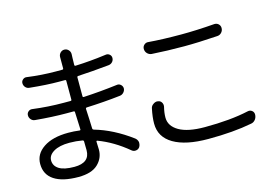

<svg xmlns="http://www.w3.org/2000/svg" viewBox="-105 -1005 1784 1259"><g transform="rotate(-15 787.0 -375.5)"><path d="M381.8 -116.2Q381.8 -123 381.3 -143.1Q380.9 -163.1 380.9 -175.8Q380.9 -182.6 374 -184.6Q330.1 -192.4 285.2 -192.4Q216.8 -192.4 178.2 -169.4Q139.6 -146.5 139.6 -111.3Q139.6 -74.2 173.3 -52.7Q207 -31.2 277.3 -31.2Q381.8 -31.2 381.8 -116.2ZM710 -107.4Q723.6 -96.7 727.5 -79.1Q727.5 -75.2 727.5 -71.3Q727.5 -58.6 720.7 -46.9Q711.9 -33.2 695.3 -30.8Q678.7 -28.3 666 -39.1Q570.3 -119.1 465.8 -158.2Q462.9 -159.2 460.9 -157.7Q459 -156.2 459 -153.3Q460.9 -111.3 460.9 -98.6Q460.9 -41 418 -0.5Q375 40 286.1 40Q178.7 40 121.6 2.4Q64.5 -35.2 64.5 -107.4Q64.5 -174.8 126.5 -216.3Q188.5 -257.8 294.9 -257.8Q334 -257.8 370.1 -252.9Q377.9 -252 377.9 -258.8Q374 -333 373 -377Q373 -383.8 365.2 -383.8H317.4Q221.7 -383.8 106.4 -394.5Q90.8 -395.5 80.1 -407.7Q69.3 -419.9 69.3 -435.5Q69.3 -451.2 80.6 -460.9Q91.8 -470.7 106.4 -468.8Q211.9 -455.1 317.4 -455.1H363.3Q371.1 -455.1 371.1 -461.9V-468.8V-589.8Q371.1 -596.7 363.3 -596.7H322.3Q240.2 -596.7 126 -608.4Q110.4 -609.4 99.6 -621.1Q88.9 -632.8 88.9 -649.4Q88.9 -663.1 100.1 -672.9Q111.3 -682.6 125 -680.7Q226.6 -667 321.3 -667H364.3Q372.1 -667 372.1 -674.8V-732.4V-750Q372.1 -766.6 382.8 -778.3Q394.5 -791 411.1 -791Q427.7 -791 439.5 -778.3Q450.2 -766.6 450.2 -751L449.2 -724.6Q448.2 -712.9 448.2 -677.7Q448.2 -669.9 455.1 -669.9Q557.6 -673.8 666 -688.5Q679.7 -690.4 690.9 -681.2Q702.1 -671.9 702.1 -657.2Q702.1 -641.6 691.9 -630.4Q681.6 -619.1 666 -617.2Q547.9 -605.5 454.1 -600.6Q447.3 -599.6 447.3 -592.8V-468.8V-464.8Q447.3 -458 454.1 -458Q568.4 -463.9 684.6 -478.5Q699.2 -480.5 710.4 -470.7Q721.7 -460.9 722.7 -446.3Q722.7 -430.7 711.9 -418.5Q701.2 -406.2 685.5 -404.3Q576.2 -391.6 455.1 -386.7Q448.2 -385.7 448.2 -378.9Q449.2 -353.5 451.7 -307.1Q454.1 -260.7 454.1 -243.2Q455.1 -236.3 461.9 -234.4Q587.9 -198.2 710 -107.4Z M957 -615.2Q939.5 -617.2 927.7 -629.9Q916 -642.6 916 -660.2Q916 -676.8 928.2 -687.5Q940.4 -698.2 956.1 -696.3Q1049.8 -688.5 1177.7 -688.5Q1281.2 -688.5 1404.3 -698.2Q1406.2 -698.2 1407.2 -698.2Q1421.9 -698.2 1432.6 -688.5Q1444.3 -677.7 1444.3 -661.1Q1444.3 -643.6 1432.6 -630.9Q1420.9 -618.2 1404.3 -617.2Q1269.5 -608.4 1177.7 -608.4Q1061.5 -608.4 957 -615.2ZM866.2 -268.6Q869.1 -286.1 883.8 -295.9Q896.5 -305.7 911.1 -305.7Q913.1 -305.7 916 -304.7Q931.6 -303.7 940.4 -290.5Q949.2 -277.3 946.3 -260.7Q936.5 -221.7 936.5 -188.5Q936.5 -130.9 996.1 -96.2Q1055.7 -61.5 1170.9 -61.5Q1344.7 -61.5 1467.8 -88.9Q1484.4 -92.8 1497.1 -83Q1509.8 -73.2 1509.8 -56.6Q1509.8 -38.1 1499 -23.4Q1487.3 -7.8 1468.8 -4.9Q1342.8 19.5 1172.9 19.5Q1020.5 19.5 937.5 -29.3Q854.5 -78.1 854.5 -169.9Q854.5 -212.9 866.2 -268.6Z"/></g></svg>

Font: Gen Jyuu Gothic P Regular
Style: Regular
Weight: 400
Designer: [Source Han Sans]
Ryoko NISHIZUKA  (kana & ideographs); Paul D. Hunt (Latin, Greek & Cyrillic); Wenlong ZHANG  (bopomofo
Version: Version 1.002.20150607